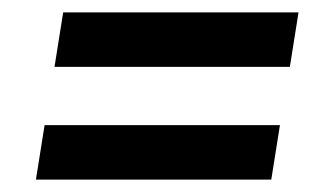

<svg xmlns="http://www.w3.org/2000/svg" viewBox="-20 -495 540 310"><path d="M448 -387H68L82 -475H462ZM38 -205 52 -293H432L418 -205Z"/></svg>

Font: Iosevka SS18 Semibold
Style: Italic
Weight: 600
Italic angle: -9°
Monospace: yes
Designer: Belleve Invis
Foundry: Belleve Invis
Version: Version 25.1.1; ttfautohint (v1.8.4)